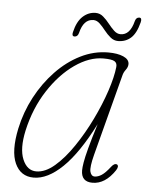

<svg xmlns="http://www.w3.org/2000/svg" viewBox="-46 -599 496 644"><g transform="rotate(5 202.5 -277.0)"><path d="M286.5 -86.5Q275.5 -44 279.2 -29Q283 -14 294.5 -14Q306 -14 318.2 -22Q330.5 -30 347 -51.5Q357.5 -65 366.5 -60.5Q373.5 -55 364.5 -41Q332 7.5 289 7.5Q251 7.5 251 -31Q251 -41 253.8 -57.8Q256.5 -74.5 264.8 -105.8Q273 -137 289.5 -190Q238.5 -89.5 188.2 -41Q138 7.5 91 7.5Q47 7.5 28.2 -33.8Q9.5 -75 25.5 -151.5Q37.5 -208 64.2 -258.5Q91 -309 128.5 -348.2Q166 -387.5 211 -410Q256 -432.5 304.5 -432.5Q335.5 -432.5 355 -424Q374.5 -415.5 375 -400Q375 -389.5 367.8 -380Q360.5 -370.5 358 -360ZM50.5 -147.5Q37 -85.5 52 -49.8Q67 -14 98 -14Q128 -14 159.8 -41.2Q191.5 -68.5 221.2 -112.5Q251 -156.5 275.5 -207Q300 -257.5 315.8 -305Q331.5 -352.5 335 -386Q336.5 -399.5 327.2 -405.2Q318 -411 289.5 -411Q242.5 -411 193.5 -376.8Q144.5 -342.5 106 -283Q67.5 -223.5 50.5 -147.5ZM333 -473.5Q319 -473.5 307.5 -483Q296 -492.5 286.2 -505Q276.5 -517.5 266.5 -527Q256.5 -536.5 245 -536.5Q212 -536.5 200.5 -489Q197 -476 186.5 -476Q176.5 -476 180 -490Q188.5 -526.5 207.5 -543.8Q226.5 -561 250.5 -561Q265 -561 276.2 -551.2Q287.5 -541.5 297.2 -529Q307 -516.5 317.2 -506.8Q327.5 -497 339.5 -497Q371.5 -497 383.5 -545Q387 -558 397.5 -558Q407.5 -558 403.5 -542.5Q394 -505 376.2 -489.2Q358.5 -473.5 333 -473.5Z"/></g></svg>

Font: Fraunces144ptSuperSoftThinItalic
Style: Italic
Weight: 100
Italic angle: -16°
Version: Version 1.000;[0bf87f6ff]